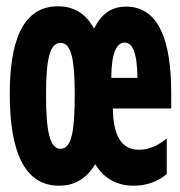

<svg xmlns="http://www.w3.org/2000/svg" viewBox="-20 -579 570 609"><path d="M167 10C216 10 253 -11 282 -58C311 -11 353 10 404 10C442 10 478 -1 509 -27V-140C479 -115 449 -104 421 -104C365 -104 339 -149 338 -235H523V-286C523 -447 485 -558 380 -558C333 -558 302 -535 278 -488C253 -536 214 -559 164 -559C48 -559 11 -441 11 -281C11 -101 56 10 167 10ZM416 -332H333C333 -412 351 -444 375 -444C400 -444 415 -413 416 -332ZM172 -107C137 -107 126 -166 126 -279C126 -388 137 -443 172 -443C207 -443 217 -388 217 -279C217 -166 208 -107 172 -107Z"/></svg>

Font: Noto Sans Mono Condensed ExtraBold
Style: Regular
Weight: 800
Width: 3
Designer: Monotype Design Team
Foundry: Monotype Imaging Inc.
Version: Version 2.014